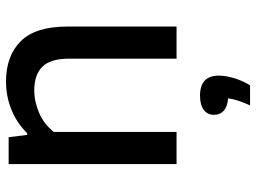

<svg xmlns="http://www.w3.org/2000/svg" viewBox="-124 -468 830 622"><g transform="rotate(-90 291.0 -157.0)"><path d="M70.5 -544H157.5L165 -484H170.5Q203 -517 246.2 -534.8Q289.5 -552.5 338 -552.5Q421 -552.5 468.5 -504.8Q516 -457 516 -353.5V0H412V-348Q412 -408.5 385.8 -434.8Q359.5 -461 309.5 -461Q273 -461 236.2 -445.2Q199.5 -429.5 174.5 -397.5V0H70.5ZM357 137Q357 160 348.5 187.5Q340 215 325.5 238H260.5Q279 198.5 283.5 167Q257 165 243.5 153Q230 141 230 121.5Q230 100.5 246 88.2Q262 76 292.5 76Q357 76 357 137Z"/></g></svg>

Font: Encode Sans Medium
Style: Regular
Weight: 500
Designer: Multiple Designers
Foundry: Impallari Type
Version: Version 2.000